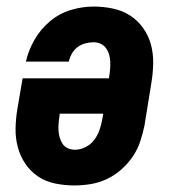

<svg xmlns="http://www.w3.org/2000/svg" viewBox="-20 -558 540 586"><path d="M206 8Q177 8 148 2Q119 -4 96 -19.5Q73 -35 57.5 -58Q42 -81 34.5 -108.5Q27 -136 27.5 -165.5Q28 -195 33 -225L49 -319H313V-323Q315 -335 316 -346.5Q317 -358 316.5 -369.5Q316 -381 313 -391.5Q310 -402 303.5 -411Q297 -420 287 -424.5Q277 -429 265 -429Q253 -429 240 -425.5Q227 -422 216.5 -414Q206 -406 199.5 -394.5Q193 -383 190 -370H59Q67 -405 85.5 -437Q104 -469 132.5 -493Q161 -517 196 -527.5Q231 -538 265 -538Q295 -538 324 -532Q353 -526 376.5 -511Q400 -496 416.5 -473Q433 -450 440.5 -422.5Q448 -395 447.5 -365Q447 -335 442 -305L421 -175Q416 -151 408 -126.5Q400 -102 385 -80Q370 -58 349.5 -40Q329 -22 305 -11Q281 0 256 4Q231 8 206 8ZM209 -101Q225 -101 241 -109Q257 -117 267.5 -131Q278 -145 283.5 -161Q289 -177 292 -193L295 -211H162V-207Q160 -195 159 -183.5Q158 -172 158.5 -161Q159 -150 162 -139Q165 -128 171 -119Q177 -110 187 -105.5Q197 -101 209 -101Z"/></svg>

Font: Iosevka Curly Slab HvObl
Style: Regular
Weight: 900
Italic angle: -9°
Monospace: yes
Designer: Belleve Invis
Foundry: Belleve Invis
Version: Version 11.1.0; ttfautohint (v1.8.3)